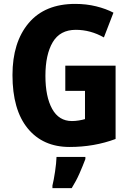

<svg xmlns="http://www.w3.org/2000/svg" viewBox="-20 -744 670 985"><path d="M315 -407V-278H416V-133Q403 -129 384.5 -126Q366 -123 349 -123Q282 -123 247.5 -185.5Q213 -248 213 -355Q213 -464 250.5 -527.5Q288 -591 369 -591Q444 -591 513 -552L562 -679Q524 -699 473.5 -711.5Q423 -724 366 -724Q210 -724 127 -625.5Q44 -527 44 -359Q44 -181 122 -85.5Q200 10 337 10Q463 10 573 -31V-407ZM418 61H270Q269 92 262.5 136Q256 180 249 208V221H348Q371 184 387.5 146.5Q404 109 418 72Z"/></svg>

Font: Noto Sans Display SemiCondensed Extra
Style: Regular
Weight: 800
Width: 4
Designer: Monotype Design Team
Foundry: Monotype Imaging Inc.
Version: Version 1.900